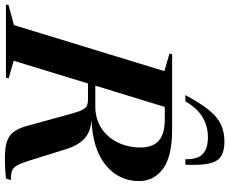

<svg xmlns="http://www.w3.org/2000/svg" viewBox="-146 -880 985 826"><g transform="rotate(90 347.0 -467.5)"><path d="M196 -33.5 271.5 -11.5 268.5 0H-46L-43 -11.5L42.5 -34.5L240.5 -681.5L165 -703.5L168 -715H491Q607.5 -715 660.5 -675.8Q713.5 -636.5 713.5 -572.5Q713.5 -486.5 646 -430.2Q578.5 -374 452 -368Q503.5 -364 532.2 -336.5Q561 -309 576.5 -257.5L627 -96Q637.5 -63 647 -46.8Q656.5 -30.5 670.5 -25.8Q684.5 -21 709.5 -21.5L702.5 0Q619 8 573.8 2.2Q528.5 -3.5 507.5 -26.8Q486.5 -50 475.5 -93.5L432.5 -249.5Q420.5 -296.5 411.8 -318.5Q403 -340.5 392 -346.8Q381 -353 363 -353H293.5ZM391 -384.5Q446.5 -384.5 486.5 -411Q526.5 -437.5 547.8 -482Q569 -526.5 569 -579.5Q569 -631 540.2 -657.2Q511.5 -683.5 446.5 -683.5H394.5L303 -384.5ZM524 -869Q477.5 -869 438.8 -846Q400 -823 370.5 -772H343.5Q378.5 -837 408.2 -873.5Q438 -910 470 -925Q502 -940 544 -940Q584.5 -940 607.2 -925.2Q630 -910.5 638 -873.8Q646 -837 643 -772H619.5Q620.5 -823.5 597.5 -846.2Q574.5 -869 524 -869Z"/></g></svg>

Font: Newsreader 72pt SemiBold
Style: Italic
Weight: 600
Italic angle: -17°
Designer: Hugues Gentile
Foundry: Production Type
Version: Version 1.003; ttfautohint (v1.8.3)